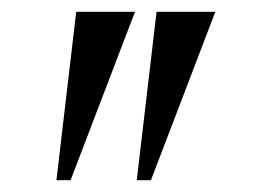

<svg xmlns="http://www.w3.org/2000/svg" viewBox="-20 -842 450 325"><path d="M208.5 -822 99.5 -537H75.5L109 -822ZM344.5 -822 235.5 -537H211.5L245 -822Z"/></svg>

Font: Merriweather 144pt
Style: Regular
Weight: 400
Version: Version 2.100